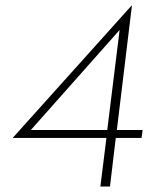

<svg xmlns="http://www.w3.org/2000/svg" viewBox="-20 -680 547 700"><path d="M27 -177V-178L460 -660H461L406 -206H500L496 -177H402L381 0H346L368 -177ZM427 -583 80 -192 73 -206H371L419 -594Z"/></svg>

Font: Josefin Sans Thin ExtraLight
Style: Italic
Weight: 250
Italic angle: -7°
Version: Version 2.000